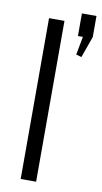

<svg xmlns="http://www.w3.org/2000/svg" viewBox="-89 -829 461 870"><g transform="rotate(10 141.0 -393.5)"><path d="M143 -740V0H72V-740ZM282 -787V-690L247 -592L222 -599L252 -759L274 -683H215V-787Z"/></g></svg>

Font: Pathway Extreme Condensed Light
Style: Regular
Weight: 300
Width: 3
Version: Version 1.001;gftools[0.9.26]